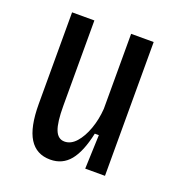

<svg xmlns="http://www.w3.org/2000/svg" viewBox="-105 -613 654 712"><g transform="rotate(20 222.5 -257.5)"><path d="M170 13Q115 13 87.5 -31Q60 -75 60 -167V-528H148V-191Q148 -126 159.5 -97Q171 -68 197 -68Q222 -68 242.5 -91Q263 -114 276.5 -151.5Q290 -189 293 -232V-528H382V0H304L309 -134H293Q277 -59 247.5 -23Q218 13 170 13Z"/></g></svg>

Font: Bricolage Grotesque 12pt Condensed
Style: Regular
Weight: 400
Width: 3
Designer: Mathieu Triay
Foundry: Atelier Triay
Version: Version 1.001; ttfautohint (v1.8.4.7-5d5b);gftools[0.9.33.de